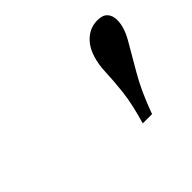

<svg xmlns="http://www.w3.org/2000/svg" viewBox="-76 -957 540 540"><g transform="rotate(-45 194.0 -687.0)"><path d="M232.5 -539.5Q250 -599 254.8 -641.2Q259.5 -683.5 260.5 -714.2Q261.5 -745 269 -768.5Q278.5 -799.5 299.2 -817.2Q320 -835 347.5 -835Q368.5 -835 378 -824.2Q387.5 -813.5 387.5 -796Q387.5 -768 368.2 -734.2Q349 -700.5 321.5 -653.8Q294 -607 269.5 -539.5Z"/></g></svg>

Font: Libre Caslon Text Medium Italic
Style: Regular
Weight: 500
Italic angle: -22.583°
Designer: Pablo Impallari, Rodrigo Fuenzalida, Katja Schimmel
Foundry: Pablo Impallari, Rodrigo Fuenzalida
Version: Version 2.000